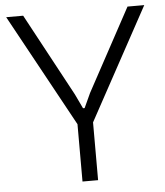

<svg xmlns="http://www.w3.org/2000/svg" viewBox="-53 -787 718 834"><g transform="rotate(-5 306.5 -370.0)"><path d="M273 -250 5 -740H79L273 -380L303 -317H310L339 -380L534 -740H607L341 -252V0H273Z"/></g></svg>

Font: Plata Sans Light
Style: Regular
Weight: 300
Designer: Pablo Impallari, Andres Torresi, & Cristiano Sobral
Foundry: Pablo Impallari, Andres Torresi, & Cristiano Sobral
Version: Version 1.00;December 28, 2019;FontCreator 12.0.0.2547 64-bi